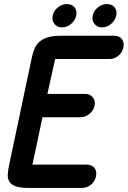

<svg xmlns="http://www.w3.org/2000/svg" viewBox="-20 -909 625 940"><path d="M283 -775Q260 -775 246.5 -792Q233 -809 238 -832Q243 -857 263.5 -873Q284 -889 307 -889Q332 -889 345 -873Q358 -857 353 -832Q348 -809 328 -792Q308 -775 283 -775ZM479 -775Q456 -775 442.5 -792Q429 -809 434 -832Q439 -857 459.5 -873Q480 -889 503 -889Q528 -889 541 -873Q554 -857 549 -832Q544 -809 524 -792Q504 -775 479 -775ZM539 -734Q564 -734 576.5 -718Q589 -702 584 -677Q579 -652 559.5 -636Q540 -620 515 -620H250Q240 -575 231 -534.5Q222 -494 212 -449H398Q421 -449 434.5 -432Q448 -415 443 -392Q438 -367 417.5 -351Q397 -335 374 -335H188L138 -99Q138 -103 143 -103H405Q430 -103 442.5 -87Q455 -71 450 -46Q445 -21 425.5 -5Q406 11 381 11H119Q78 11 56.5 3Q35 -5 26 -19.5Q17 -34 18 -54Q19 -74 24 -98L136 -628Q141 -651 149 -670.5Q157 -690 172.5 -704Q188 -718 213 -726Q238 -734 277 -734Z"/></svg>

Font: VDS
Style: Bold Italic
Weight: 700
Designer: artmaker
Foundry: artmaker
Version: Version 1.000 2009 initial release